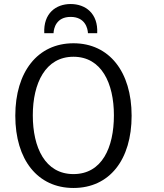

<svg xmlns="http://www.w3.org/2000/svg" viewBox="-20 -920 816 954"><path d="M634 -345C634 -126 524 14 345 14C167 14 56 -126 56 -345C56 -563 167 -705 345 -705C523 -705 634 -563 634 -345ZM546 -347C546 -507 484 -638 345 -638C206 -638 143 -507 143 -347C143 -187 204 -55 345 -55C487 -55 546 -187 546 -347ZM331 -900C404 -900 468 -854 463 -755H417C416 -779 403 -836 331 -836C259 -836 247 -779 246 -755H200C195 -854 258 -900 331 -900Z"/></svg>

Font: Repo Regular
Style: Regular
Weight: 400
Designer: Stefan Peev
Foundry: Context Ltd
Version: Version 1.502